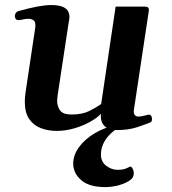

<svg xmlns="http://www.w3.org/2000/svg" viewBox="-20 -512 691 771"><path d="M207 13.7Q174.3 13.7 145 2.9Q115.7 -7.8 97.7 -33.4Q79.6 -59.1 79.6 -104Q79.6 -120.6 83 -143.6L121.6 -401.4Q122.1 -404.8 122.1 -410.2Q122.1 -426.3 113.5 -431.4Q105 -436.5 93.3 -436.5Q83 -436.5 71.8 -433.8Q60.5 -431.2 53.7 -431.2Q42 -431.2 39.6 -445.3Q38.6 -450.7 42.2 -457.8Q45.9 -464.8 53.7 -467.3Q140.1 -491.7 184.1 -491.7Q215.8 -491.7 231.9 -484.6Q248 -477.5 253.4 -466.8Q258.8 -456.1 258.8 -445.3Q258.8 -436.5 257.1 -428.7Q255.4 -420.9 254.9 -416L211.4 -128.9Q210.9 -123.5 210.2 -117.7Q209.5 -111.8 209.5 -106.4Q209.5 -85 221.2 -68.6Q232.9 -52.2 267.1 -52.2Q309.6 -52.2 337.2 -65.7Q364.7 -79.1 386.2 -94.2L444.3 -485.4H562Q578.1 -485.4 578.1 -471.7L517.6 -70.3Q515.6 -57.1 521 -50.5Q526.4 -43.9 535.6 -43.9Q543.9 -43.9 555.2 -46.6Q566.4 -49.3 575.2 -51.3Q582.5 -52.7 586.4 -47.6Q590.3 -42.5 590.3 -34.2Q590.3 -29.8 589.1 -25.9Q587.9 -22 584 -20.5Q567.4 -13.7 532.2 -1.7Q497.1 10.3 448.7 10.3Q423.8 10.3 409.9 2Q396 -6.3 390.4 -19Q384.8 -31.7 384.8 -45.4Q384.8 -47.9 385 -50.5Q385.3 -53.2 385.7 -55.7Q372.6 -40.5 344.2 -24.2Q315.9 -7.8 280 2.9Q244.1 13.7 207 13.7ZM476.1 -29.3 487.8 -17.1Q434.6 8.8 409.9 40.5Q385.3 72.3 385.3 108.9Q385.3 137.7 406.7 153.8Q428.2 169.9 451.2 169.9Q464.8 169.9 475.1 168Q485.4 166 502 157.2Q505.9 154.8 511.5 163.6Q517.1 172.4 517.1 184.1Q517.1 200.2 504.9 209.5Q488.3 222.7 460 231Q431.6 239.3 402.3 239.3Q337.9 239.3 305.9 211.2Q273.9 183.1 273.9 145Q273.9 111.3 296.9 79.3Q319.8 47.4 359.9 23.4Q399.9 -0.5 450.7 -11.2Z"/></svg>

Font: Gelasio SemiBold
Style: Italic
Weight: 600
Italic angle: -8.5°
Designer: Eben Sorkin
Foundry: Eben Sorkin
Version: Version 1.008